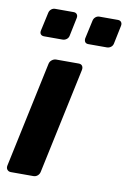

<svg xmlns="http://www.w3.org/2000/svg" viewBox="-84 -789 559 841"><g transform="rotate(10 195.0 -369.0)"><path d="M25 0Q15 0 9 -7Q3 -14 5 -25L105 -495Q107 -506 116 -513Q125 -520 135 -520H235Q246 -520 251 -513Q256 -506 254 -495L154 -25Q152 -14 144 -7Q136 0 125 0ZM262 -611Q252 -611 247.5 -617Q243 -623 244 -633L262 -715Q264 -725 271.5 -731.5Q279 -738 289 -738H371Q381 -738 386 -731.5Q391 -725 389 -715L372 -633Q370 -623 362 -617Q354 -611 344 -611ZM65 -611Q55 -611 50 -617Q45 -623 47 -633L65 -715Q67 -725 74.5 -731.5Q82 -738 92 -738H174Q184 -738 189 -731.5Q194 -725 192 -715L175 -633Q173 -623 165 -617Q157 -611 147 -611Z"/></g></svg>

Font: Rubik SemiBold
Style: Italic
Weight: 600
Italic angle: -12°
Designer: Hubert and Fischer
Foundry: Hubert and Fischer
Version: Version 2.300;gftools[0.9.30]